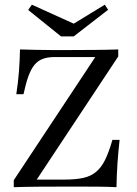

<svg xmlns="http://www.w3.org/2000/svg" viewBox="-20 -776 568 796"><path d="M37.1 0V-29L375 -539.5H206.5Q179 -539.5 158.5 -532.3Q137.9 -525 123.4 -507.7Q108.9 -490.3 98 -460.5Q87.1 -430.6 77.4 -385.5H47.6Q54.8 -432.3 58.5 -478.6Q62.1 -525 62.9 -571Q91.9 -570.2 127 -569.4Q162.1 -568.5 196.8 -568.5Q231.5 -568.5 260.5 -568.5Q309.7 -568.5 366.1 -569Q422.6 -569.4 470.2 -571V-541.9L132.3 -31.5H247.6Q292.7 -31.5 324.6 -38.3Q356.5 -45.2 378.2 -63.3Q400 -81.5 415.7 -113.3Q431.5 -145.2 446 -196H475.8Q470.2 -145.2 466.9 -96.8Q463.7 -48.4 462.9 0Q431.5 -1.6 393.5 -2Q355.6 -2.4 318.5 -2.4Q281.5 -2.4 249.2 -2.4Q198.4 -2.4 142.3 -2Q86.3 -1.6 37.1 0ZM414.5 -756.5 428.2 -735.5 285.5 -625H233.1L96.8 -734.7L112.1 -756.5L306.5 -668.5H270.2Z"/></svg>

Font: Playfair
Style: Regular
Weight: 400
Designer: Claus Eggers Sørensen
Foundry: Claus Eggers Sørensen
Version: Version 2.001;gftools[0.9.30]